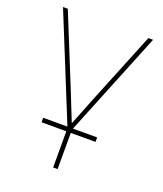

<svg xmlns="http://www.w3.org/2000/svg" viewBox="-135 -611 770 905"><g transform="rotate(20 250.0 -158.5)"><path d="M240.7 11.2 23.9 -522.5H47.9L193.4 -164.1Q208.5 -127 223.1 -89.4Q237.8 -51.8 252.9 -14.6H247.1Q262.2 -51.8 277.1 -89.4Q292 -127 306.6 -164.1L452.1 -522.5H475.6L259.3 11.2ZM238.8 204.1V-3.9H261.2V204.1ZM114.7 22.5V0H385.3V22.5Z"/></g></svg>

Font: Inter 28pt Thin
Style: Regular
Weight: 250
Designer: Rasmus Andersson
Foundry: rsms
Version: Version 4.001;git-66647c0bb